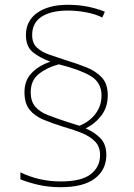

<svg xmlns="http://www.w3.org/2000/svg" viewBox="-20 -779 558 800"><path d="M82 -395Q82 -444 112 -475Q142 -506 190 -522Q146 -538 117 -561.5Q88 -585 88 -633Q88 -692 135 -725.5Q182 -759 263 -759Q308 -759 347 -751Q386 -743 417 -730L406 -706Q379 -720 340 -727.5Q301 -735 263 -735Q193 -735 153.5 -709.5Q114 -684 114 -633Q114 -599 134 -580.5Q154 -562 186.5 -551Q219 -540 258 -527Q301 -514 340 -498.5Q379 -483 404 -456.5Q429 -430 429 -381Q429 -333 403 -298.5Q377 -264 337 -244Q374 -228 398.5 -203Q423 -178 423 -133Q423 -72 375.5 -35.5Q328 1 233 1Q181 1 137 -9.5Q93 -20 65 -32V-61Q143 -23 233 -23Q320 -23 358.5 -53.5Q397 -84 397 -133Q397 -168 376 -189.5Q355 -211 320.5 -225Q286 -239 243 -251Q199 -265 162 -280Q125 -295 103.5 -321.5Q82 -348 82 -395ZM108 -395Q108 -356 127.5 -334Q147 -312 179.5 -299.5Q212 -287 251 -274L311 -255Q353 -272 378 -305Q403 -338 403 -381Q403 -436 356.5 -463Q310 -490 225 -511Q176 -498 142 -471Q108 -444 108 -395Z"/></svg>

Font: Noto Sans Cherokee Thin
Style: Regular
Weight: 100
Designer: Monotype Design Team
Foundry: Monotype Imaging Inc.
Version: Version 2.001; ttfautohint (v1.8.4.7-5d5b)